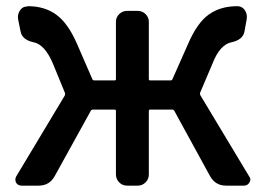

<svg xmlns="http://www.w3.org/2000/svg" viewBox="-20 -584 834 604"><path d="M609.4 -292Q608.4 -288.1 610.4 -284.2L763.7 -29.3Q767.6 -24.4 767.6 -19.5Q767.6 -14.6 764.6 -9.8Q758.8 0 747.1 0H691.4Q657.2 0 640.6 -30.3L528.3 -235.4Q526.4 -239.3 521.5 -239.3H452.1Q448.2 -239.3 448.2 -234.4V-35.2Q448.2 -20.5 438 -10.3Q427.7 0 413.1 0H379.9Q365.2 0 355 -10.3Q344.7 -20.5 344.7 -35.2V-234.4Q344.7 -239.3 340.8 -239.3H272.5Q267.6 -239.3 265.6 -235.4L152.3 -30.3Q135.7 0 101.6 0H47.9Q36.1 0 30.3 -9.8Q28.3 -14.6 28.3 -19.5Q28.3 -24.4 31.2 -29.3L183.6 -283.2Q185.5 -287.1 184.6 -291L146.5 -383.8Q121.1 -444.3 85 -451.2Q49.8 -459 44.9 -484.4L37.1 -522.5Q34.2 -538.1 42.5 -550.8Q50.8 -563.5 64.5 -563.5Q66.4 -564.5 68.4 -564.5Q120.1 -564.5 156.7 -538.1Q193.4 -511.7 221.7 -447.3L270.5 -335Q272.5 -331.1 276.4 -331.1H340.8Q344.7 -331.1 344.7 -335V-515.6Q344.7 -529.3 355 -539.6Q365.2 -549.8 379.9 -549.8H413.1Q427.7 -549.8 438 -539.6Q448.2 -529.3 448.2 -515.6V-335Q448.2 -331.1 452.1 -331.1H516.6Q521.5 -331.1 522.5 -335L572.3 -447.3Q600.6 -512.7 637.2 -538.6Q673.8 -564.5 725.6 -564.5Q727.5 -564.5 728.5 -564.5Q743.2 -563.5 751 -550.8Q758.8 -538.1 755.9 -522.5L749 -484.4Q744.1 -459 709 -451.2Q671.9 -444.3 648.4 -383.8Z"/></svg>

Font: Gen Jyuu GothicL Medium
Style: Regular
Weight: 500
Designer: [Source Han Sans]
Ryoko NISHIZUKA  (kana & ideographs); Paul D. Hunt (Latin, Greek & Cyrillic); Wenlong ZHANG  (bopomofo
Version: Version 1.002.20150607